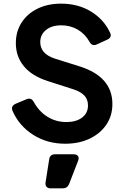

<svg xmlns="http://www.w3.org/2000/svg" viewBox="-20 -777 687 1054"><path d="M338 12Q239 12 162 -37Q85 -86 49 -168Q38 -194 65 -207L125 -232Q151 -243 165 -218Q194 -165 240.5 -136Q287 -107 345 -107Q398 -107 430.5 -131.5Q463 -156 463 -198Q463 -231 443.5 -252Q424 -273 385 -286L242 -332Q155 -360 111 -413.5Q67 -467 67 -540Q67 -604 98.5 -653Q130 -702 186 -729.5Q242 -757 316 -757Q408 -757 479 -714Q550 -671 584 -598Q597 -572 568 -559L511 -533Q486 -521 471 -548Q447 -591 406.5 -614.5Q366 -638 316 -638Q264 -638 232.5 -612.5Q201 -587 201 -546Q201 -481 282 -455L419 -412Q597 -355 597 -206Q597 -142 564 -93Q531 -44 472.5 -16Q414 12 338 12ZM258 257Q243 257 235.5 248.5Q228 240 230 225L250 98Q254 70 282 70H384Q401 70 408 79.5Q415 89 409 105L359 234Q349 257 324 257Z"/></svg>

Font: Pitagon Sans Text
Style: Bold
Weight: 700
Designer: Travis Tran
Foundry: Pitagon
Version: Version 1.001; ttfautohint (v1.8.4.7-5d5b);gftools[0.9.26]